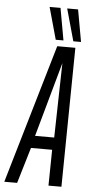

<svg xmlns="http://www.w3.org/2000/svg" viewBox="-90 -937 470 972"><g transform="rotate(5 144.5 -451.0)"><path d="M-29.6 0 177.6 -706.9H269.7L260.7 0H194.9L197.6 -182.3H90L35.6 0ZM105.3 -245H202.6L211 -623.9ZM167.2 -738.8 121.8 -901.7H177.2L206.4 -738.8ZM256.5 -738.8 211.1 -901.7H266.5L295.7 -738.8Z"/></g></svg>

Font: Georama
Style: Italic
Weight: 400
Width: 2
Italic angle: -9°
Designer: Jean-Baptiste Levee
Foundry: Production Type
Version: Version 1.000